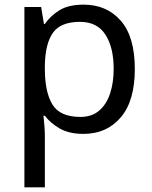

<svg xmlns="http://www.w3.org/2000/svg" viewBox="-20 -566 655 826"><path d="M340 -546Q439 -546 499.5 -477Q560 -408 560 -269Q560 -132 499.5 -61Q439 10 339 10Q277 10 236.5 -13.5Q196 -37 173 -68H167Q169 -51 171 -25Q173 1 173 20V240H85V-536H157L169 -463H173Q197 -498 236 -522Q275 -546 340 -546ZM324 -472Q242 -472 208.5 -426Q175 -380 173 -286V-269Q173 -170 205.5 -116.5Q238 -63 326 -63Q375 -63 406.5 -90Q438 -117 453.5 -163.5Q469 -210 469 -270Q469 -362 433.5 -417Q398 -472 324 -472Z"/></svg>

Font: Noto Sans Zanabazar Square
Style: Regular
Weight: 400
Version: Version 2.005; ttfautohint (v1.8.4.7-5d5b)